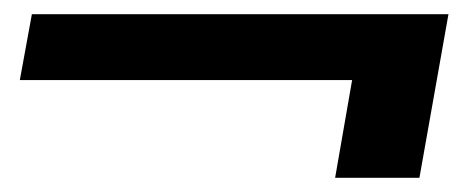

<svg xmlns="http://www.w3.org/2000/svg" viewBox="-20 -456 653 271"><path d="M453 -205 477 -343H8L25 -436H613L572 -205Z"/></svg>

Font: DM Sans 24pt SemiBold
Style: Italic
Weight: 600
Italic angle: -10°
Designer: Colophon Foundry, Jonny Pinhorn
Foundry: Colophon Foundry
Version: Version 4.004;gftools[0.9.30]